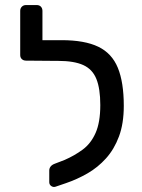

<svg xmlns="http://www.w3.org/2000/svg" viewBox="-20 -730 564 760"><path d="M200 9Q191 12 183 6.5Q175 1 175 -9V-55Q175 -64 180.5 -71Q186 -78 197 -82L236 -97Q275 -114 307.5 -138Q340 -162 358.5 -204Q377 -246 377 -314Q377 -379 361.5 -417.5Q346 -456 309.5 -472.5Q273 -489 210 -489H180Q170 -489 163.5 -495.5Q157 -502 157 -512V-548Q157 -558 163.5 -564.5Q170 -571 180 -571H224Q315 -571 369 -545Q423 -519 446.5 -461.5Q470 -404 470 -311Q470 -241 451 -190Q432 -139 399.5 -103Q367 -67 326 -43.5Q285 -20 241 -5ZM202 -489 83 -490Q73 -490 66.5 -496Q60 -502 60 -512V-687Q60 -697 66.5 -703.5Q73 -710 83 -710H125Q136 -710 142 -703.5Q148 -697 148 -687V-571H204Z"/></svg>

Font: DVN-Rubik
Style: Regular
Weight: 400
Designer: Hubert and Fischer
Foundry: Hubert & Fischer
Version: Version 2.102